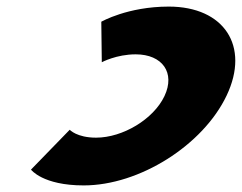

<svg xmlns="http://www.w3.org/2000/svg" viewBox="-20 -548 734 583"><path d="M271.7 -130C213.3 -130 191.7 -154 191.7 -154L74.1 -33C74.1 -33 109.3 15 234.2 15C403.4 15 596.4 -107 668.2 -258C739.5 -408 660.6 -528 492.4 -528C367.5 -528 287.6 -482 287.6 -482L289.1 -359C289.1 -359 333.6 -383 392 -383C473.1 -383 513 -327 479.3 -256C446 -186 352.8 -130 271.7 -130Z"/></svg>

Font: Hussar
Style: BdSuprExtOblFive
Weight: 700
Foundry: Cannot Into Space Fonts
Version: Version 2.00